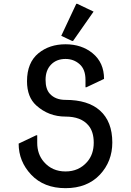

<svg xmlns="http://www.w3.org/2000/svg" viewBox="-20 -980 689 1010"><path d="M381.3 -960H386.2L472.2 -918.9L364.3 -764.6H359.4L302.2 -791.5ZM570.8 -230.5Q570.8 -130.9 505.4 -61Q438.5 9.8 324.7 9.8Q210.9 9.8 144 -61Q78.1 -130.9 78.1 -224.6L170.9 -268.6H175.8V-228.5Q175.8 -168.9 210.9 -128.4Q254.4 -78.1 324.7 -78.1Q394.5 -78.1 438.5 -128.4Q473.1 -168 473.1 -229.5Q473.1 -287.6 444.8 -320.8Q405.8 -366.7 324.7 -366.7Q235.8 -366.7 170.9 -425.3Q122.1 -469.2 122.1 -552.7Q122.1 -650.9 182.6 -700.2Q240.2 -747.1 324.7 -747.1Q409.2 -747.1 466.8 -700.2Q527.3 -650.9 527.3 -564.9L434.6 -521H429.7V-560.1Q429.7 -615.7 397.9 -643.1Q367.2 -669.9 324.7 -669.9Q277.3 -669.9 248.5 -640.1Q219.7 -610.4 219.7 -560.1Q219.7 -511.7 241.7 -487.3Q271 -454.6 324.7 -454.6Q442.9 -454.6 505.4 -398.9Q570.8 -340.8 570.8 -230.5Z"/></svg>

Font: Nova Round
Style: Book
Weight: 400
Version: Version 2.000